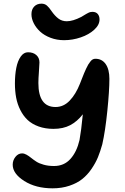

<svg xmlns="http://www.w3.org/2000/svg" viewBox="-20 -963 689 1055"><path d="M332 -742.2Q292 -742.2 257.6 -755.4Q223.1 -768.6 200.7 -789.3Q178.2 -810.1 165.5 -835.2Q152.8 -860.4 152.8 -884.8Q152.8 -911.6 168 -927.2Q183.1 -942.9 208 -942.9Q225.6 -942.9 237.8 -932.4Q250 -921.9 263.2 -901.9Q281.2 -876 300.8 -861.1Q320.3 -846.2 347.2 -846.2Q379.9 -846.2 426.8 -870.1Q431.2 -872.6 440.2 -878.2Q449.2 -883.8 453.6 -886.2Q458 -888.7 464.6 -892.1Q471.2 -895.5 476.8 -896.7Q482.4 -897.9 487.8 -897.9Q506.8 -897.9 516.8 -886.5Q526.9 -875 526.9 -856Q526.9 -826.2 497.8 -799.6Q468.8 -772.9 423.8 -757.6Q378.9 -742.2 332 -742.2ZM269 71.8Q176.8 71.8 113.3 31.5Q49.8 -8.8 49.8 -58.1Q49.8 -82 64.9 -101.1Q80.1 -120.1 101.1 -120.1Q113.3 -120.1 125.7 -113Q138.2 -106 150.9 -95.7Q163.6 -85.4 179.2 -75.2Q194.8 -64.9 220.2 -57.9Q245.6 -50.8 276.9 -50.8Q332 -50.8 366.9 -89.6Q401.9 -128.4 417 -193.8Q426.3 -244.1 435.1 -335Q404.3 -295.4 365.7 -275.1Q327.1 -254.9 273.9 -254.9Q228.5 -254.9 192.1 -268.1Q155.8 -281.2 131.8 -303.7Q107.9 -326.2 91.8 -358.2Q75.7 -390.1 68.8 -426.3Q62 -462.4 62 -503.9Q62 -552.2 69.6 -590.3Q77.1 -628.4 93.8 -652.1Q110.4 -675.8 133.8 -675.8Q162.6 -675.8 179.7 -660.4Q196.8 -645 196.8 -620.1Q196.8 -606.9 193.8 -568.1Q190.9 -529.3 190.9 -506.8Q190.9 -375 285.2 -375Q329.6 -375 363 -410.2Q396.5 -445.3 418.9 -502Q422.4 -510.7 430.2 -530.8Q438 -550.8 441.9 -560.1Q445.8 -569.3 452.9 -585Q460 -600.6 464.8 -608.2Q469.7 -615.7 476.3 -624.5Q482.9 -633.3 489.7 -636.7Q496.6 -640.1 503.9 -640.1Q540.5 -640.1 560.8 -610.8Q581.1 -581.5 581.1 -529.8Q581.1 -464.8 569.8 -354Q558.6 -243.2 542 -169.9Q531.2 -130.9 518.1 -98.9Q504.9 -66.9 482.4 -34.2Q460 -1.5 431.6 21Q403.3 43.5 361.6 57.6Q319.8 71.8 269 71.8Z"/></svg>

Font: Shantell Sans Irregular Bouncy
Style: Regular
Weight: 600
Designer: Stephen Nixon, Anya Danilova, Shantell Martin
Foundry: Arrow Type
Version: Version 1.006;[9816181b4]